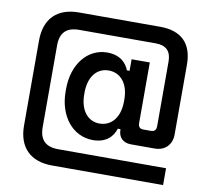

<svg xmlns="http://www.w3.org/2000/svg" viewBox="-93 -806 1221 1112"><g transform="rotate(10 517.0 -250.0)"><path d="M83 0C83 128 155 200 283 200H936V101H302C227 101 191 65 191 -10V-490C191 -565 227 -601 302 -601H752C813 -601 843 -571 843 -510V-132C843 -107 834 -97 810 -97H767C747 -97 737 -108 737 -130V-486H630V-418H614C601 -454 566 -500 485 -500C370 -500 286 -397 286 -251V-236C286 -91 371 14 490 14C569 14 607 -30 621 -76H637V-73C637 -27 666 0 712 0H851C912 0 951 -40 951 -100V-511C951 -635 885 -700 761 -700H283C155 -700 83 -628 83 -500ZM395 -238V-249C395 -342 442 -399 511 -399C581 -399 629 -343 629 -249V-238C629 -144 581 -87 511 -87C442 -87 395 -145 395 -238Z"/></g></svg>

Font: Space Text SemiBold
Style: Regular
Weight: 600
Designer: Florian Karsten (Space Text), Colophon Foundry (Space Mono)
Foundry: Florian Karsten
Version: Version 1.003;PS 001.003;hotconv 1.0.88;makeotf.lib2.5.64775